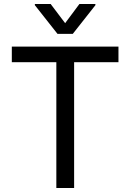

<svg xmlns="http://www.w3.org/2000/svg" viewBox="-20 -940 651 960"><path d="M39.1 -707H572.3V-628.9H350.6V0H261.7V-628.9H39.1ZM305.7 -824.2 377 -919.9H457V-914.1L343.8 -770.5H267.6L154.3 -914.1V-919.9H233.4Z"/></svg>

Font: Pretendard
Style: Regular
Weight: 400
Designer: Base glyphs from Inter by Rasmus Andersson; Hangeul glyphs from Noto Sans CJK(Source Han Sans) by Jang Soo-young and Kan
Foundry: Kil Hyung-jin
Version: Version 1.309